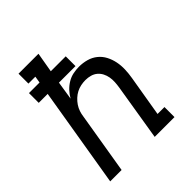

<svg xmlns="http://www.w3.org/2000/svg" viewBox="-200 -868 1001 1001"><g transform="rotate(-45 300.0 -367.5)"><path d="M38 0 130 -553H64V-625H142L148 -662H97V-735H244L225 -625H335V-553H213L197 -451Q208 -471 224 -488Q240 -505 260 -517Q280 -529 302 -533.5Q324 -538 345 -538Q374 -538 401 -530.5Q428 -523 449 -506Q470 -489 482.5 -465Q495 -441 500.5 -414Q506 -387 505 -358Q504 -329 499 -300L461 -74H512V0H366L417 -312Q420 -331 421 -349Q422 -367 419 -384.5Q416 -402 408 -417.5Q400 -433 387 -444Q374 -455 356.5 -460Q339 -465 320 -465Q303 -465 286 -461.5Q269 -458 253.5 -450Q238 -442 224.5 -429.5Q211 -417 201 -402Q191 -387 185.5 -370.5Q180 -354 178 -337L122 0Z"/></g></svg>

Font: Iosevka Curly Slab Extended
Style: Italic
Weight: 400
Width: 7
Italic angle: -9°
Monospace: yes
Designer: Belleve Invis
Foundry: Belleve Invis
Version: Version 11.1.0; ttfautohint (v1.8.3)